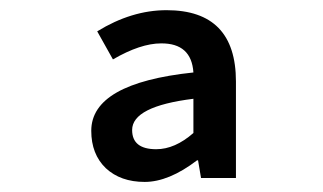

<svg xmlns="http://www.w3.org/2000/svg" viewBox="-20 -613 640 381"><path d="M242.2 -355Q242.2 -316.9 290 -316.9Q327.1 -316.9 363.8 -349.1V-417Q242.2 -401.9 242.2 -355ZM161.1 -353.5Q161.1 -447.8 363.8 -469.2Q359.9 -527.3 299.8 -526.9Q258.8 -526.9 204.1 -495.1L172.9 -550.8Q241.2 -592.8 310.5 -592.8Q448.2 -592.8 448.2 -451.2V-259.8H378.9L373 -294.9H371.1Q314.9 -252 267.1 -252Q219.2 -252 189.9 -279.3Q161.1 -307.1 161.1 -353.5Z"/></svg>

Font: SourceCodePro-Semibold
Style: Regular
Weight: 600
Monospace: yes
Designer: Paul D. Hunt
Foundry: Adobe Systems Incorporated
Version: Version 1.009;PS 1.000;hotconv 1.0.70;makeotf.lib2.5.5900